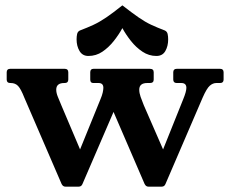

<svg xmlns="http://www.w3.org/2000/svg" viewBox="-20 -697 860 717"><path d="M802 -440Q815 -440 815 -427V-400Q815 -387 802 -387H788Q775 -387 763.5 -377Q752 -367 737 -333L598 -10Q594 0 584 0H534Q525 0 520 -10L404 -279L288 -10Q284 0 274 0H224Q215 0 210 -10L71 -332Q58 -365 47.5 -376Q37 -387 20 -387H18Q5 -387 5 -400V-427Q5 -440 18 -440H222Q235 -440 235 -427V-400Q235 -387 222 -387H220Q190 -387 190 -362Q190 -350 196 -335.5Q202 -321 209 -304L279 -139L355 -326Q361 -340 363.5 -351Q366 -362 366 -369Q366 -387 348 -387H328Q317 -387 317 -400V-427Q317 -440 329 -440H540Q554 -440 554 -427V-400Q554 -387 540 -387H530Q500 -387 500 -362Q500 -350 505 -335.5Q510 -321 517 -304L589 -139L664 -326Q676 -355 676 -369Q676 -387 657 -387H640Q627 -387 627 -400V-427Q627 -440 640 -440ZM437 -592Q424 -568 405 -544Q386 -520 362.5 -504Q339 -488 310 -488Q288 -488 277 -506.5Q266 -525 266 -550Q266 -561 268 -570Q270 -579 278 -583Q307 -594 329.5 -604.5Q352 -615 377 -632Q402 -649 437 -677Q473 -649 497.5 -632Q522 -615 544.5 -604.5Q567 -594 596 -583Q604 -579 606 -570Q608 -561 608 -550Q608 -525 597.5 -506.5Q587 -488 564 -488Q536 -488 512 -504Q488 -520 469 -544Q450 -568 437 -592Z"/></svg>

Font: Young Serif
Style: Regular
Weight: 400
Designer: Bastien Sozeau
Foundry: NBR — Bastien Sozeau
Version: Version 3.004; ttfautohint (v1.8.4.7-5d5b);gftools[0.9.33]